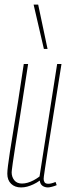

<svg xmlns="http://www.w3.org/2000/svg" viewBox="-20 -810 298 840"><path d="M72 10Q45 10 28.5 -6Q12 -22 12 -50Q12 -63 15 -86Q18 -109 23.5 -146Q29 -183 38 -236.5Q47 -290 58.5 -362.5Q70 -435 84 -530H103Q82 -394 68.5 -307Q55 -220 47 -170.5Q39 -121 36 -98Q33 -75 32 -67.5Q31 -60 31 -56Q31 -36 42.5 -21.5Q54 -7 76 -7Q88 -7 100.5 -10.5Q113 -14 126.5 -21Q140 -28 153 -38L230 -530H249Q227 -389 212 -297.5Q197 -206 189 -152.5Q181 -99 177 -73.5Q173 -48 172 -39Q171 -30 171 -27Q171 -19 175 -12.5Q179 -6 192 -6Q197 -6 205.5 -8Q214 -10 223 -14L228 0Q219 4 207.5 7Q196 10 190 10Q176 10 166 3Q156 -4 154 -20Q140 -10 126 -3.5Q112 3 99 6.5Q86 10 72 10ZM172 -596 127 -790H147L188 -596Z"/></svg>

Font: Georama ExtraCondensed Thin
Style: Italic
Weight: 100
Width: 2
Italic angle: -9°
Designer: Jean-Baptiste Levee
Foundry: Production Type
Version: Version 1.001